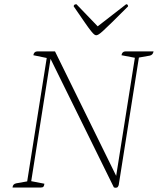

<svg xmlns="http://www.w3.org/2000/svg" viewBox="-20 -883 743 904"><path d="M525 1Q520 1 516 -1L218 -606L127 -30L189 -18Q188 -8 184.5 -4Q181 0 171 0H39Q40 -17 57 -20L108 -29L200 -610L137 -623Q140 -641 156 -641H239L527 -55L615 -611L552 -623Q555 -641 571 -641H703Q700 -624 685 -621L634 -612L539 -12Q538 -8 535 -3.5Q532 1 525 1ZM433 -717Q429 -717 424 -720.5Q419 -724 408.5 -737Q398 -750 379 -777.5Q360 -805 327 -853Q327 -863 340 -863L440 -759L574 -863Q583 -863 583 -853Q535 -805 507 -777.5Q479 -750 464.5 -737Q450 -724 443.5 -720.5Q437 -717 433 -717Z"/></svg>

Font: Petrona Thin
Style: Italic
Weight: 100
Italic angle: -9°
Designer: Ringo R. Seeber
Foundry: Ringo R. Seeber
Version: Version 2.001; ttfautohint (v1.8.3)